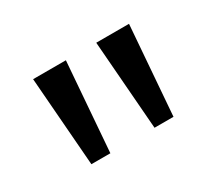

<svg xmlns="http://www.w3.org/2000/svg" viewBox="-64 -826 537 482"><g transform="rotate(-30 204.0 -585.0)"><path d="M160 -714H65L85 -456H140ZM343 -714H248L268 -456H323Z"/></g></svg>

Font: Noto Sans Arabic
Style: Regular
Weight: 400
Designer: Monotype Design Team, Nadine Chahine, Nizar Qandah and Khaled Hosny
Foundry: Monotype Imaging Inc.
Version: Version 2.012